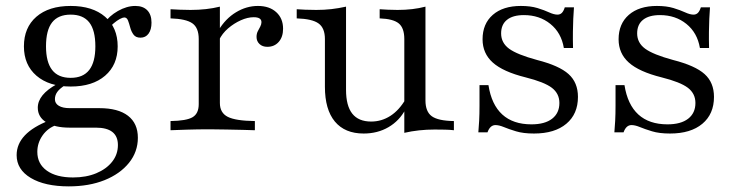

<svg xmlns="http://www.w3.org/2000/svg" viewBox="-20 -447 2540 659"><path d="M216.1 192.7Q133.9 192.7 85.5 163.7Q37.1 134.7 37.1 85.5Q37.1 47.6 65.3 17.7Q93.5 -12.1 150 -33.9L175 -18.5Q144.4 -8.1 126.2 17.7Q108.1 43.5 108.1 74.2Q108.1 115.3 140.7 138.7Q173.4 162.1 230.6 162.1Q275.8 162.1 310.5 147.6Q345.2 133.1 364.9 108.1Q384.7 83.1 384.7 50.8Q384.7 21 365.7 6Q346.8 -8.9 308.9 -8.9H218.5Q168.5 -8.9 139.1 -27Q109.7 -45.2 109.7 -77.4Q109.7 -100 126.2 -120.2Q142.7 -140.3 175 -158.1L202.4 -154Q184.7 -142.7 176.6 -131.5Q168.5 -120.2 168.5 -106.5Q168.5 -91.9 181.9 -83.9Q195.2 -75.8 219.4 -75.8H321Q385.5 -75.8 419.4 -49.6Q453.2 -23.4 453.2 25.8Q453.2 74.2 422.6 112.1Q391.9 150 338.7 171.4Q285.5 192.7 216.1 192.7ZM222.6 -150Q148.4 -150 105.2 -187.1Q62.1 -224.2 62.1 -287.9Q62.1 -352.4 104.8 -389.5Q147.6 -426.6 222.6 -426.6Q297.6 -426.6 340.7 -389.5Q383.9 -352.4 383.9 -287.9Q383.9 -224.2 340.7 -187.1Q297.6 -150 222.6 -150ZM222.6 -179.8Q265.3 -179.8 286.3 -206.9Q307.3 -233.9 307.3 -287.9Q307.3 -343.5 286.3 -370.2Q265.3 -396.8 222.6 -396.8Q179.8 -396.8 158.9 -370.2Q137.9 -343.5 137.9 -287.9Q137.9 -233.9 158.9 -206.9Q179.8 -179.8 222.6 -179.8ZM462.1 -317.7Q446 -317.7 438.3 -328.2Q430.6 -338.7 427 -352.4Q423.4 -366.1 419.4 -376.6Q415.3 -387.1 406.5 -387.1Q401.6 -387.1 391.5 -381.9Q381.5 -376.6 370.6 -367.3Q359.7 -358.1 351.6 -345.2L337.1 -366.1Q354 -391.9 384.7 -409.3Q415.3 -426.6 444.4 -426.6Q471 -426.6 485.5 -411.7Q500 -396.8 500 -369.4Q500 -345.2 489.9 -331.5Q479.8 -317.7 462.1 -317.7Z M565.3 0V-31.5Q620.2 -32.3 641.1 -44.8Q662.1 -57.3 662.1 -89.5V-312.9Q662.1 -351.6 640.3 -366.9Q618.5 -382.3 565.3 -383.9V-415.3Q579.8 -414.5 597.2 -413.7Q614.5 -412.9 633.9 -412.9Q689.5 -412.9 734.7 -424.2V-93.5Q734.7 -59.7 761.7 -46Q788.7 -32.3 854.8 -31.5V0Q840.3 -0.8 814.5 -1.2Q788.7 -1.6 758.5 -2.4Q728.2 -3.2 699.2 -3.2Q658.9 -3.2 621.4 -2Q583.9 -0.8 565.3 0ZM897.6 -286.3Q880.6 -286.3 870.6 -296Q860.5 -305.6 860.5 -320.2Q860.5 -331.5 864.9 -339.9Q869.4 -348.4 873.4 -356Q877.4 -363.7 877.4 -371Q877.4 -387.9 850.8 -387.9Q829.8 -387.9 806.5 -377.4Q783.1 -366.9 762.9 -349.6Q742.7 -332.3 731.5 -308.9L729.8 -342.7Q754 -383.1 789.9 -404.8Q825.8 -426.6 865.3 -426.6Q904.8 -426.6 928.2 -405.2Q951.6 -383.9 951.6 -348.4Q951.6 -320.2 936.7 -303.2Q921.8 -286.3 897.6 -286.3Z M1228.2 11.3Q1163.7 11.3 1129.4 -29.8Q1095.2 -71 1095.2 -149.2V-312.9Q1095.2 -350.8 1073.4 -366.5Q1051.6 -382.3 998.4 -383.9V-415.3Q1009.7 -414.5 1027.4 -413.7Q1045.2 -412.9 1065.3 -412.9Q1092.7 -412.9 1117.3 -415.7Q1141.9 -418.5 1167.7 -424.2V-138.7Q1167.7 -83.9 1189.1 -56.9Q1210.5 -29.8 1254 -29.8Q1289.5 -29.8 1319.8 -49.2Q1350 -68.5 1372.6 -107.3L1371.8 -71.8Q1350.8 -32.3 1313.3 -10.5Q1275.8 11.3 1228.2 11.3ZM1367.7 8.9V-312.9Q1367.7 -350.8 1348.8 -366.5Q1329.8 -382.3 1283.1 -383.9V-415.3Q1295.2 -414.5 1311.3 -413.7Q1327.4 -412.9 1344.4 -412.9Q1371 -412.9 1394.8 -415.7Q1418.5 -418.5 1440.3 -424.2V-102.4Q1440.3 -63.7 1462.1 -48Q1483.9 -32.3 1537.9 -31.5V0Q1525 -1.6 1507.3 -2Q1489.5 -2.4 1471.8 -2.4Q1444.4 -2.4 1418.5 0.4Q1392.7 3.2 1367.7 8.9Z M1812.9 11.3Q1775.8 11.3 1750.8 3.6Q1725.8 -4 1709.3 -10.9Q1692.7 -17.7 1680.6 -17.7Q1662.1 -17.7 1653.2 7.3H1621.8Q1623.4 -10.5 1624.6 -32.7Q1625.8 -54.8 1625.8 -85.1Q1625.8 -115.3 1625.8 -154.8H1656.5Q1666.9 -87.9 1704 -54Q1741.1 -20.2 1804 -20.2Q1850 -20.2 1875 -39.5Q1900 -58.9 1900 -93.5Q1900 -125.8 1874.2 -145.6Q1848.4 -165.3 1783.9 -181.5Q1706.5 -200.8 1671.4 -232.3Q1636.3 -263.7 1636.3 -312.1Q1636.3 -365.3 1671.4 -396Q1706.5 -426.6 1767.7 -426.6Q1800.8 -426.6 1824.6 -419.4Q1848.4 -412.1 1864.9 -404.4Q1881.5 -396.8 1893.5 -396.8Q1902.4 -396.8 1908.5 -402.8Q1914.5 -408.9 1918.5 -421.8H1950Q1948.4 -402.4 1947.6 -382.3Q1946.8 -362.1 1946.4 -338.3Q1946 -314.5 1946.8 -282.3H1915.3Q1906.5 -334.7 1869 -364.9Q1831.5 -395.2 1778.2 -395.2Q1740.3 -395.2 1720.2 -379Q1700 -362.9 1700 -332.3Q1700 -300 1727.4 -279.8Q1754.8 -259.7 1823.4 -241.1Q1899.2 -221.8 1931.5 -192.7Q1963.7 -163.7 1963.7 -114.5Q1963.7 -55.6 1923.8 -22.2Q1883.9 11.3 1812.9 11.3Z M2279.8 11.3Q2242.7 11.3 2217.7 3.6Q2192.7 -4 2176.2 -10.9Q2159.7 -17.7 2147.6 -17.7Q2129 -17.7 2120.2 7.3H2088.7Q2090.3 -10.5 2091.5 -32.7Q2092.7 -54.8 2092.7 -85.1Q2092.7 -115.3 2092.7 -154.8H2123.4Q2133.9 -87.9 2171 -54Q2208.1 -20.2 2271 -20.2Q2316.9 -20.2 2341.9 -39.5Q2366.9 -58.9 2366.9 -93.5Q2366.9 -125.8 2341.1 -145.6Q2315.3 -165.3 2250.8 -181.5Q2173.4 -200.8 2138.3 -232.3Q2103.2 -263.7 2103.2 -312.1Q2103.2 -365.3 2138.3 -396Q2173.4 -426.6 2234.7 -426.6Q2267.7 -426.6 2291.5 -419.4Q2315.3 -412.1 2331.9 -404.4Q2348.4 -396.8 2360.5 -396.8Q2369.4 -396.8 2375.4 -402.8Q2381.5 -408.9 2385.5 -421.8H2416.9Q2415.3 -402.4 2414.5 -382.3Q2413.7 -362.1 2413.3 -338.3Q2412.9 -314.5 2413.7 -282.3H2382.3Q2373.4 -334.7 2335.9 -364.9Q2298.4 -395.2 2245.2 -395.2Q2207.3 -395.2 2187.1 -379Q2166.9 -362.9 2166.9 -332.3Q2166.9 -300 2194.4 -279.8Q2221.8 -259.7 2290.3 -241.1Q2366.1 -221.8 2398.4 -192.7Q2430.6 -163.7 2430.6 -114.5Q2430.6 -55.6 2390.7 -22.2Q2350.8 11.3 2279.8 11.3Z"/></svg>

Font: Playfair 12pt Light
Style: Regular
Weight: 300
Designer: Claus Eggers Sørensen
Foundry: Claus Eggers Sørensen
Version: Version 2.000;gftools[0.9.28]